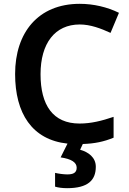

<svg xmlns="http://www.w3.org/2000/svg" viewBox="-20 -810 675 1004"><path d="M481 62C481 13 442 -15 399 -27L413 -57C475 -59 523 -69 574 -90V-199C512 -178 456 -164 396 -164C257 -164 192 -260 192 -422C192 -583 267 -682 397 -682C453 -682 508 -661 558 -638L602 -743C541 -773 469 -790 397 -790C179 -790 59 -639 59 -423C59 -218 147 -79 333 -59L297 13C353 21 381 39 381 67C381 94 362 102 332 102C312 102 285 98 268 94V166C284 171 306 174 331 174C439 174 481 133 481 62Z"/></svg>

Font: Noto Sans Malayalam UI SemiBold
Style: Regular
Weight: 600
Designer: Jelle Bosma - Monotype Design Team
Foundry: Monotype Imaging Inc.
Version: Version 2.104